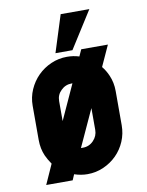

<svg xmlns="http://www.w3.org/2000/svg" viewBox="-89 -842 719 936"><g transform="rotate(-10 270.5 -374.0)"><path d="M63 30 107 -68Q91 -91 81 -113Q65 -149 65 -193V-362Q65 -404 81.5 -441.5Q98 -479 126 -507Q154 -535 191.5 -551.5Q229 -568 271 -568Q302 -568 331 -559L346 -592H478L431 -489Q449 -467 460 -441Q476 -405 476 -362V-193Q476 -151 460 -113.5Q444 -76 416 -48Q388 -20 350.5 -3.5Q313 13 271 13Q239 13 206 2L194 30ZM277 -778H419L303 -595H219ZM271 -118Q302 -118 323.5 -140.5Q345 -163 345 -193V-301L261 -118ZM218 -414Q196 -393 196 -362V-263L275 -436H271Q240 -436 218 -414Z"/></g></svg>

Font: PostBus
Style: Regular
Weight: 400
Designer: Peter Wiegel
Version: Version 1.001